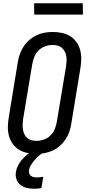

<svg xmlns="http://www.w3.org/2000/svg" viewBox="-20 -940 540 1183"><path d="M204 8Q175 8 147 2Q119 -4 96.5 -18Q74 -32 58 -54.5Q42 -77 35 -103.5Q28 -130 28.5 -159Q29 -188 34 -217L90 -559Q94 -584 103 -608.5Q112 -633 126.5 -655Q141 -677 161.5 -694.5Q182 -712 205.5 -723Q229 -734 254.5 -738.5Q280 -743 305 -743Q334 -743 362 -737Q390 -731 412.5 -717Q435 -703 451 -680.5Q467 -658 474 -631.5Q481 -605 480.5 -576Q480 -547 475 -518L419 -176Q415 -151 406.5 -126.5Q398 -102 383 -80Q368 -58 348 -40.5Q328 -23 304 -12Q280 -1 254.5 3.5Q229 8 204 8ZM205 -72Q227 -72 250 -80Q273 -88 290.5 -105Q308 -122 317 -144Q326 -166 330 -189L387 -531Q389 -547 390 -563Q391 -579 388.5 -594Q386 -609 379 -622.5Q372 -636 361 -645.5Q350 -655 335 -659Q320 -663 304 -663Q282 -663 259 -655Q236 -647 218.5 -630Q201 -613 192 -591Q183 -569 179 -546L122 -204Q120 -188 119.5 -172Q119 -156 121.5 -141Q124 -126 130.5 -112.5Q137 -99 148 -89.5Q159 -80 174 -76Q189 -72 205 -72ZM189 223Q166 223 144 217.5Q122 212 105.5 199Q89 186 81.5 164.5Q74 143 78 120Q81 101 90 82Q99 63 112.5 47Q126 31 142 17Q158 3 176 -8H249L248 0Q232 9 218 21Q204 33 192.5 47Q181 61 171 76.5Q161 92 159 109Q157 119 160 128.5Q163 138 170.5 143.5Q178 149 187.5 151Q197 153 207 153Q217 153 227 152Q237 151 247 149L235 219Q223 221 212 222Q201 223 189 223ZM191 -850 190 -920H490L491 -850Z"/></svg>

Font: Iosevka Medium
Style: Italic
Weight: 500
Italic angle: -9°
Monospace: yes
Designer: Belleve Invis
Foundry: Belleve Invis
Version: Version 32.5.0; ttfautohint (v1.8.4)